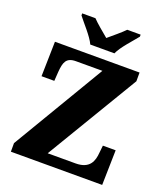

<svg xmlns="http://www.w3.org/2000/svg" viewBox="-164 -1044 1006 1158"><g transform="rotate(20 338.5 -465.5)"><path d="M272 -771H427C446 -816 507 -880 537 -918V-931H451C431 -909 377 -865 349 -841C320 -865 267 -909 247 -931H162V-918C191 -880 252 -816 272 -771ZM43 0H629L634 -224H552L547 -177C543 -124 526 -67 434 -67H255L609 -658V-714H66L61 -491H143L147 -551C152 -611 162 -647 225 -647H395L43 -55Z"/></g></svg>

Font: Noto Serif Bengali SemiCondensed Black
Style: Regular
Weight: 900
Width: 4
Designer: Juan Bruce, Universal Thirst, Indian Type Foundry and the Monotype Design Team.
Foundry: Monotype Imaging Inc.
Version: Version 2.003